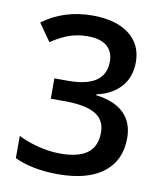

<svg xmlns="http://www.w3.org/2000/svg" viewBox="-83 -791 736 868"><g transform="rotate(10 285.5 -357.0)"><path d="M501 -549.8Q501 -481.9 461.4 -436.8Q421.9 -391.6 350.1 -376V-372.1Q436 -361.3 479 -318.6Q522 -275.9 522 -205.1Q522 -102.1 449.2 -46.1Q376.5 9.8 242.2 9.8Q123.5 9.8 42 -28.8V-130.9Q87.4 -108.4 138.2 -96.2Q189 -84 235.8 -84Q318.8 -84 359.9 -114.7Q400.9 -145.5 400.9 -210Q400.9 -267.1 355.5 -293.9Q310.1 -320.8 212.9 -320.8H150.9V-414.1H213.9Q384.8 -414.1 384.8 -532.2Q384.8 -578.1 355 -603Q325.2 -627.9 267.1 -627.9Q226.6 -627.9 189 -616.5Q151.4 -605 100.1 -571.8L43.9 -651.9Q142.1 -724.1 272 -724.1Q379.9 -724.1 440.4 -677.7Q501 -631.3 501 -549.8Z"/></g></svg>

Font: f0_1792           
Style: Regular
Weight: 600
Foundry: Ascender Corporation
Version: Version 1.10